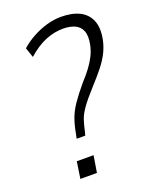

<svg xmlns="http://www.w3.org/2000/svg" viewBox="-135 -787 680 861"><g transform="rotate(-20 205.0 -356.5)"><path d="M143 -175 147 -194Q154 -234 165 -265Q176 -296 197 -327Q218 -358 254 -401Q279 -428 296.5 -451.5Q314 -475 326 -498.5Q338 -522 344 -550Q352 -591 342.5 -615Q333 -639 309.5 -649.5Q286 -660 253 -660Q212 -660 170 -643Q128 -626 84 -587L68 -634Q95 -658 127.5 -675.5Q160 -693 194.5 -703Q229 -713 263 -713Q316 -713 351 -695.5Q386 -678 401 -642.5Q416 -607 405 -551Q398 -519 384 -491.5Q370 -464 347.5 -435.5Q325 -407 291 -370Q250 -325 230 -296.5Q210 -268 202.5 -245Q195 -222 189 -194L184 -175ZM97 0 109 -80H189L176 0Z"/></g></svg>

Font: Nunito Sans 10pt Condensed Light
Style: Italic
Weight: 300
Width: 3
Italic angle: -9°
Designer: Vernon Adams
Foundry: Vernon Adams
Version: Version 3.101;gftools[0.9.27]